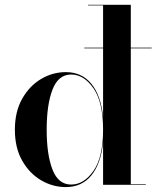

<svg xmlns="http://www.w3.org/2000/svg" viewBox="-20 -770 654 800"><path d="M587.5 -2.5V0H409.5V-177Q400.5 -88 360.8 -39.2Q321 9.5 254 9.5Q199.5 9.5 151 -19Q102.5 -47.5 72.2 -101Q42 -154.5 42 -229.5Q42 -304.5 72.2 -358.2Q102.5 -412 151 -440.8Q199.5 -469.5 254 -469.5Q321 -469.5 360.8 -420.8Q400.5 -372 409.5 -282.5V-747.5H347V-750H525V-2.5ZM409.5 -229.5Q409.5 -344.5 369.5 -402Q329.5 -459.5 276.5 -459.5Q223 -459.5 198.8 -396.8Q174.5 -334 174.5 -229.5Q174.5 -125.5 198.8 -63.2Q223 -1 276.5 -1Q329.5 -1 369.5 -58Q409.5 -115 409.5 -229.5ZM331.3 -571.5H612.3V-568.5H331.3Z"/></svg>

Font: Bodoni* 72pt Medium
Style: Regular
Weight: 500
Version: Version 2.3